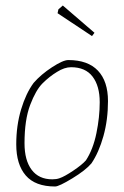

<svg xmlns="http://www.w3.org/2000/svg" viewBox="-20 -668 450 697"><path d="M39 -144Q39 -212 56.5 -270.5Q74 -329 102 -367Q129 -398 169 -424Q209 -450 228 -450Q299 -450 335.5 -411.5Q372 -373 372 -301Q372 -233 355.5 -174Q339 -115 312 -75Q291 -50 242.5 -20.5Q194 9 180 9Q108 9 73.5 -31Q39 -71 39 -144ZM196 -21Q214 -27 246 -48.5Q278 -70 292 -86Q318 -126 330 -184.5Q342 -243 342 -297Q342 -356 316 -390Q290 -424 238 -424Q214 -424 187 -407Q159 -390 134.5 -365.5Q110 -341 89.5 -287Q69 -233 69 -148Q69 -86 95 -51.5Q121 -17 170 -17Q185 -17 196 -21ZM189 -620 192 -634 208 -648 323 -549 314 -537Z"/></svg>

Font: Grenze Thin
Style: Italic
Weight: 250
Italic angle: -10°
Designer: Renata Polastri
Foundry: Omnibus-Type
Version: Version 1.002; ttfautohint (v1.8)